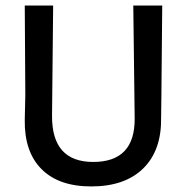

<svg xmlns="http://www.w3.org/2000/svg" viewBox="-20 -662 671 690"><path d="M563 -642 560 -316 559 -240Q561 -122 495 -57Q429 8 308 8Q191 8 129 -54.5Q67 -117 69 -232L71 -321L69 -642H171L167 -246Q166 -80 315 -80Q465 -80 464 -236L459 -642Z"/></svg>

Font: Alegreya Sans Medium
Style: Regular
Weight: 500
Designer: Juan Pablo del Peral
Foundry: Huerta Tipografica
Version: Version 2.007